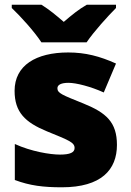

<svg xmlns="http://www.w3.org/2000/svg" viewBox="-20 -786 557 816"><path d="M156 -606H348C379 -652 439 -718 473 -752V-766H349C314 -746 286 -723 251 -693C216 -723 191 -744 156 -766H30V-752C68 -716 126 -652 156 -606ZM477 -170C477 -267 431 -307 335 -346C243 -383 224 -390 224 -411C224 -426 241 -434 271 -434C304 -434 366 -418 421 -393L473 -516C404 -547 343 -563 270 -563C133 -563 42 -508 42 -400C42 -309 87 -266 179 -228C272 -190 297 -181 297 -157C297 -138 278 -129 235 -129C193 -129 113 -142 43 -174V-21C107 3 164 10 243 10C411 10 477 -65 477 -170Z"/></svg>

Font: Noto Sans Sinhala UI Black
Style: Regular
Weight: 900
Designer: Jelle Bosma - Monotype Design Team
Foundry: Monotype Imaging Inc.
Version: Version 2.006